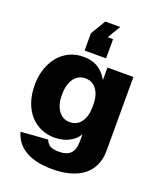

<svg xmlns="http://www.w3.org/2000/svg" viewBox="-170 -906 989 1175"><g transform="rotate(20 324.0 -318.0)"><path d="M316 162Q253 162 208 151Q163 140 131.5 120Q100 100 81 73Q62 46 52 13L228 0Q236 23 255 35.5Q274 48 316 48Q363 48 388.5 24Q414 0 414 -55V-103Q395 -67 353 -45.5Q311 -24 259 -24Q210 -24 169 -42.5Q128 -61 98.5 -95Q69 -129 52.5 -177.5Q36 -226 36 -286Q36 -344 52.5 -392.5Q69 -441 98 -476Q127 -511 168 -530.5Q209 -550 258 -550Q318 -550 357 -524Q396 -498 418 -456V-538H587V-58Q587 -2 567 39.5Q547 81 511 108Q475 135 425 148.5Q375 162 316 162ZM315 -145Q361 -145 388 -182Q415 -219 415 -287Q416 -354 389 -392Q362 -430 315 -430Q267 -430 240 -391Q213 -352 213 -287Q213 -222 240.5 -183.5Q268 -145 315 -145ZM251 -588V-700L309 -798H407L356 -713H391V-588Z"/></g></svg>

Font: Geist ExtBd
Style: Regular
Weight: 400
Designer: Basement.studio, Andrés Briganti, Mateo Zaragoza
Foundry: Basement.studio, Vercel, Andrés Briganti, Guido Ferreyra, Mateo Zaragoza
Version: Version 1.401